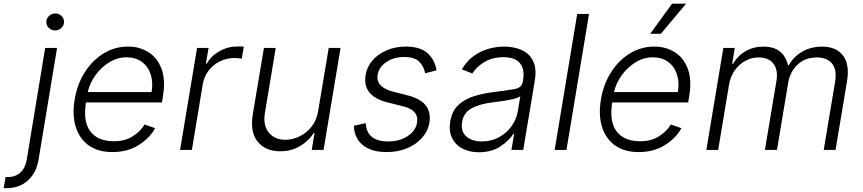

<svg xmlns="http://www.w3.org/2000/svg" viewBox="-112 -802 4618 1027"><path d="M129.6 -545.5H193.2L94.1 52.9Q82.4 122.5 36.9 163.5Q-8.5 204.5 -77.8 204.5Q-81.3 204.5 -84.9 204.5Q-88.4 204.5 -92.3 204.2L-82 144.9H-68.5Q-29.5 144.9 -3 120.7Q23.4 96.6 30.9 52.9ZM182.5 -639.2Q162.6 -639.2 149 -652.9Q135.3 -666.5 135.7 -685.7Q136.4 -703.8 150.4 -717Q164.4 -730.1 183.6 -730.1Q203.5 -730.1 217.3 -716.4Q231.2 -702.8 230.5 -683.6Q230.1 -665.5 215.9 -652.3Q201.7 -639.2 182.5 -639.2Z M489 11.4Q412.6 11.4 362.7 -24.3Q312.9 -60 293.1 -123.4Q273.4 -186.8 287.3 -269.5Q301.1 -352.3 342 -416.2Q382.8 -480.1 442.6 -516.5Q502.5 -552.9 573.2 -552.9Q632.5 -552.9 680.4 -524Q728.3 -495 751.4 -435.7Q774.5 -376.4 759.2 -285.2L754.3 -253.9H347.7Q331.7 -151.3 371.4 -98.9Q411.2 -46.5 497.9 -46.5Q556.5 -46.5 598 -73Q639.6 -99.4 661.2 -136L717.7 -116.5Q690.7 -65 631 -26.8Q571.4 11.4 489 11.4ZM357.2 -309.7H698.9Q707.7 -362.2 693.9 -404.3Q680 -446.4 646.8 -470.9Q613.6 -495.4 564.6 -495.4Q516.3 -495.4 473.2 -469.1Q430 -442.8 399.3 -400.6Q368.6 -358.3 357.2 -309.7Z M851.2 0 942.1 -545.5H1003.6L989.3 -461.6H994Q1017 -502.8 1062.1 -528.2Q1107.2 -553.6 1158.7 -553.6Q1166.9 -553.6 1176.3 -553.4Q1185.7 -553.3 1192.1 -552.6L1181.1 -488.3Q1176.8 -489 1166.4 -490.4Q1155.9 -491.8 1143.1 -491.8Q1100.5 -491.8 1064.3 -473.9Q1028.1 -456 1003.9 -424.4Q979.8 -392.8 972.7 -352.3L914.4 0Z M1589.8 -208.5 1646.3 -545.5H1709.5L1618.6 0H1555.4L1570.3 -90.6H1565.7Q1540.1 -48.7 1493.4 -20.8Q1446.7 7.1 1386.7 7.1Q1308.2 7.1 1266.3 -44Q1224.4 -95.2 1240.4 -192.1L1299.7 -545.5H1362.9L1304.7 -196Q1294.7 -132.1 1325.6 -93.2Q1356.5 -54.3 1415.5 -54.3Q1452.4 -54.3 1489.5 -72.1Q1526.6 -89.8 1554.2 -124.1Q1581.7 -158.4 1589.8 -208.5Z M2223 -425.8 2162.3 -410.2Q2155.2 -447.1 2130.3 -472.1Q2105.5 -497.2 2050.4 -497.2Q1994.7 -497.2 1954.7 -470.3Q1914.8 -443.5 1908 -402Q1896.7 -335.9 1991.5 -311.4L2071 -291.2Q2202.8 -257.1 2184.7 -146.3Q2177.2 -100.5 2145.6 -64.8Q2114 -29.1 2065.2 -8.9Q2016.3 11.4 1956.3 11.4Q1876.1 11.4 1829.9 -24.9Q1783.7 -61.1 1780.5 -129.3L1844.1 -143.5Q1850.1 -45.5 1963.1 -45.5Q2026.3 -45.5 2069.1 -74.2Q2111.9 -103 2118.6 -145.2Q2130.3 -212.4 2044.4 -233.3L1959.5 -254.6Q1824.9 -289.1 1843.8 -400.9Q1851.2 -446 1881.4 -480.1Q1911.6 -514.2 1957.7 -533.6Q2003.9 -552.9 2058.6 -552.9Q2133.9 -552.9 2173.3 -519Q2212.7 -485.1 2223 -425.8Z M2449.2 12.4Q2399.9 12.4 2362.2 -6.9Q2324.6 -26.3 2306.3 -63Q2288 -99.8 2296.2 -152.3Q2305.4 -206.3 2337.5 -238.1Q2369.7 -269.9 2419.7 -286.2Q2469.8 -302.6 2532.7 -310Q2602.3 -318.5 2640.4 -325.6Q2678.6 -332.7 2683.9 -363.3L2686.1 -376.1Q2695.3 -431.8 2669 -464Q2642.8 -496.1 2581 -496.1Q2522 -496.1 2478.9 -470Q2435.7 -443.9 2414.8 -409.1L2358.7 -430.8Q2384.2 -475.5 2421.5 -502.3Q2458.8 -529.1 2501.4 -541Q2544 -552.9 2585.6 -552.9Q2616.8 -552.9 2649.3 -544.7Q2681.8 -536.6 2707.6 -516.5Q2733.3 -496.4 2745.6 -460.9Q2757.8 -425.4 2748.6 -370.4L2686.8 0H2623.6L2638.1 -86.3H2634.2Q2611.5 -50.1 2564.5 -18.8Q2517.4 12.4 2449.2 12.4ZM2465.2 -45.5Q2515.6 -45.5 2556.6 -67.6Q2597.7 -89.8 2624.3 -127.1Q2650.9 -164.4 2658 -209.2L2671.2 -288Q2660.5 -279.1 2633.9 -272.5Q2607.2 -266 2576.9 -261.7Q2546.5 -257.5 2524.1 -254.6Q2453.5 -246.1 2410.7 -222.7Q2367.9 -199.2 2359.7 -149.5Q2351.6 -100.1 2381.6 -72.8Q2411.6 -45.5 2465.2 -45.5Z M3038.7 -727.3 2918 0H2854.8L2975.5 -727.3Z M3304 11.4Q3227.6 11.4 3177.7 -24.3Q3127.8 -60 3108.1 -123.4Q3088.4 -186.8 3102.3 -269.5Q3116.1 -352.3 3157 -416.2Q3197.8 -480.1 3257.6 -516.5Q3317.5 -552.9 3388.1 -552.9Q3447.4 -552.9 3495.4 -524Q3543.3 -495 3566.4 -435.7Q3589.5 -376.4 3574.2 -285.2L3569.2 -253.9H3162.6Q3146.7 -151.3 3186.4 -98.9Q3226.2 -46.5 3312.9 -46.5Q3371.4 -46.5 3413 -73Q3454.5 -99.4 3476.2 -136L3532.7 -116.5Q3505.7 -65 3446 -26.8Q3386.4 11.4 3304 11.4ZM3172.2 -309.7H3513.8Q3522.7 -362.2 3508.9 -404.3Q3495 -446.4 3461.8 -470.9Q3428.6 -495.4 3379.6 -495.4Q3331.3 -495.4 3288.2 -469.1Q3245 -442.8 3214.3 -400.6Q3183.6 -358.3 3172.2 -309.7ZM3365.8 -621.1 3483 -782.3H3557.9L3422.6 -621.1Z M3666.2 0 3757.1 -545.5H3818.5L3804.3 -461.6H3810Q3833.8 -503.9 3876.1 -528.2Q3918.3 -552.6 3971.9 -552.6Q4028.1 -552.6 4060 -526.3Q4092 -500 4102.6 -453.5H4107.2Q4132.8 -498.9 4179.3 -525.7Q4225.9 -552.6 4285.5 -552.6Q4361.2 -552.6 4397.5 -504.6Q4433.9 -456.7 4418.3 -365.4L4357.2 0H4294L4355.1 -365.4Q4365.4 -430 4338.4 -462.4Q4311.4 -494.7 4257.5 -494.7Q4195 -494.7 4154.3 -456.5Q4113.6 -418.3 4104 -359L4044 0H3979.4L4041.5 -371.1Q4050.4 -426.5 4025.7 -460.6Q4001.1 -494.7 3945 -494.7Q3907.3 -494.7 3873.9 -476Q3840.6 -457.4 3817.6 -424.7Q3794.7 -392 3787.6 -349.4L3729.4 0Z"/></svg>

Font: Inter Light  BETA
Style: Italic
Weight: 300
Italic angle: 9.39999°
Designer: Rasmus Andersson
Foundry: rsms
Version: Version 3.011;git-f93a4a705